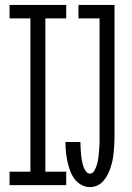

<svg xmlns="http://www.w3.org/2000/svg" viewBox="-20 -755 540 783"><path d="M347 8Q328 8 311 -1.5Q294 -11 283 -26.5Q272 -42 265.5 -60Q259 -78 255 -96.5Q251 -115 249 -134Q247 -153 247 -172V-176H308V-173Q308 -165 308.5 -156Q309 -147 309.5 -138.5Q310 -130 311 -121Q312 -112 313.5 -103.5Q315 -95 317 -86.5Q319 -78 322.5 -70Q326 -62 332 -54.5Q338 -47 347 -47Q357 -47 363 -56.5Q369 -66 372.5 -75.5Q376 -85 378 -94.5Q380 -104 381.5 -114Q383 -124 383.5 -134.5Q384 -145 385 -155Q386 -165 386 -175Q386 -185 386 -195V-680H300V-735H447V-195Q447 -179 446 -163.5Q445 -148 443.5 -132.5Q442 -117 439 -102Q436 -87 431 -72Q426 -57 419 -43Q412 -29 401.5 -17Q391 -5 377 1.5Q363 8 347 8ZM19 0V-55H104V-680H19V-735H250V-680H165V-55H250V0Z"/></svg>

Font: Iosevka Fixed SS04 Light
Style: Regular
Weight: 300
Monospace: yes
Designer: Belleve Invis
Foundry: Belleve Invis
Version: Version 32.5.0